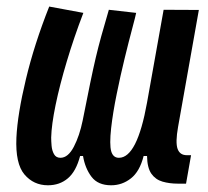

<svg xmlns="http://www.w3.org/2000/svg" viewBox="-20 -547 626 577"><path d="M124 9.8Q81.1 9.8 53.5 -22.7Q25.9 -55.2 29.3 -133.3Q32.7 -204.1 57.9 -309.1Q83 -414.1 127.9 -527.3L230.5 -508.3Q202.1 -434.1 180.7 -362.3Q159.2 -290.5 147 -231.2Q134.8 -171.9 133.8 -133.8Q133.8 -123.5 135 -109.1Q136.2 -94.7 142.3 -83.7Q148.4 -72.8 161.6 -72.8Q184.6 -72.8 201.9 -106Q219.2 -139.2 228.5 -185.1Q242.2 -253.9 251.2 -297.9Q260.3 -341.8 267.8 -373.8Q275.4 -405.8 284.4 -438.5Q293.5 -471.2 307.1 -517.6L389.2 -508.3Q387.2 -498 377.2 -460.7Q367.2 -423.3 354.5 -371.3Q341.8 -319.3 330.6 -263.9Q319.3 -208.5 314 -162.1Q308.6 -112.3 314.2 -92.5Q319.8 -72.8 337.4 -72.8Q392.1 -72.8 421.9 -238.8L471.7 -517.6L577.6 -517.1L515.1 -165.5Q506.8 -118.7 513.7 -99.6Q520.5 -80.6 541.5 -80.6H554.2L539.1 4.9H514.6Q489.3 4.9 468.3 -1.2Q447.3 -7.3 434.8 -25.1Q422.4 -43 421.9 -78.1H411.6Q399.9 -31.7 373.5 -11Q347.2 9.8 314 9.8Q274.4 9.8 255.1 -15.6Q235.8 -41 229.5 -78.1H220.7Q208.5 -31.7 183.8 -11Q159.2 9.8 124 9.8Z"/></svg>

Font: Cascadia Mono PL
Style: Italic
Weight: 400
Italic angle: -10°
Monospace: yes
Designer: Aaron Bell
Foundry: Saja Typeworks
Version: Version 2404.023; ttfautohint (v1.8.4)